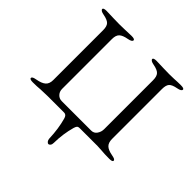

<svg xmlns="http://www.w3.org/2000/svg" viewBox="-219 -835 1230 1230"><g transform="rotate(45 396.5 -219.5)"><path d="M439 27Q418 102 417 184Q417 198 411 206Q405 214 398 214Q391 214 384.5 206Q378 198 377 185Q374 98 354 27Q347 0 327 0H176Q151 0 115 2Q85 5 48 5Q19 5 19 -6Q19 -13 27 -17Q35 -21 52 -24Q92 -31 111 -47.5Q130 -64 130 -98V-550Q130 -585 115.5 -600Q101 -615 63 -622Q30 -628 30 -642Q30 -653 59 -653Q87 -653 123 -651L176 -650L224 -651Q256 -653 285 -653Q314 -653 314 -642Q314 -628 281 -622Q242 -615 226 -599.5Q210 -584 210 -550V-98Q210 -74 225.5 -57.5Q241 -41 264 -41H531Q555 -41 569 -61Q583 -81 583 -106V-549Q583 -584 568.5 -599.5Q554 -615 516 -622Q483 -628 483 -642Q483 -653 512 -653Q540 -653 576 -651L629 -650L672 -651Q702 -653 732 -653Q761 -653 761 -642Q761 -628 728 -622Q690 -615 676.5 -600Q663 -585 663 -550V-98Q663 -64 680 -47.5Q697 -31 736 -24Q753 -21 761 -17Q769 -13 769 -6Q769 5 740 5Q696 5 666 2L629 0H469Q454 0 448.5 6.5Q443 13 439 27Z"/></g></svg>

Font: EB Garamond
Style: Regular
Weight: 400
Designer: Georg Duffner and Octavio Pardo
Foundry: Georg Duffner
Version: Version 1.000; ttfautohint (v1.6)